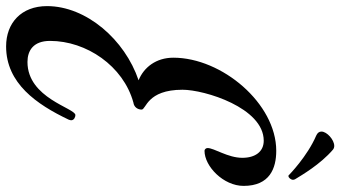

<svg xmlns="http://www.w3.org/2000/svg" viewBox="-319 -739 1115 629"><g transform="rotate(90 238.5 -424.5)"><path d="M76 113C197 113 266 13 316 -92C317 -95 318 -98 318 -100C318 -110 307 -114 301 -114C278 -114 246 43 127 43C90 43 58 24 58 -31C58 -150 140 -271 260 -304C275 -306 283 -318 283 -331C283 -346 218 -348 218 -465C218 -537 277 -731 385 -731C421 -731 441 -703 441 -661C441 -613 409 -569 409 -547C409 -541 414 -537 418 -537C469 -537 533 -599 533 -665C533 -751 475 -772 418 -772C263 -772 113 -594 113 -435C113 -378 145 -338 187 -321C54 -276 -56 -150 -56 -21C-56 63 -1 113 76 113ZM511 -834C498 -855 463 -916 414 -958C410 -961 406 -962 402 -962C382 -962 355 -938 355 -920C355 -913 359 -907 368 -903C436 -874 497 -814 497 -814C498 -812 499 -812 501 -812C506 -812 513 -820 513 -827C513 -830 512 -832 511 -834Z"/></g></svg>

Font: Mervale Script
Style: Regular
Weight: 400
Designer: Astigmatic (AOETI)
Foundry: Astigmatic (AOETI)
Version: Version 1.000